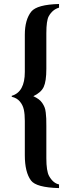

<svg xmlns="http://www.w3.org/2000/svg" viewBox="-20 -732 347 967"><path d="M213.4 -564.5V-385.3Q213.4 -322.3 200 -293.9Q186.5 -265.6 147.9 -247.6Q163.6 -240.2 174.6 -232.2Q185.5 -224.1 192.9 -213.1Q200.2 -202.1 204.3 -192.1Q208.5 -182.1 210.4 -165.3Q212.4 -148.4 212.9 -135Q213.4 -121.6 213.4 -98.1V64.9Q213.4 129.4 227.1 154.3Q247.6 190.9 277.3 196.8V215.3Q162.6 212.4 136.2 177.2Q105 135.3 105 49.8V-123Q105 -156.2 100.1 -179.4Q95.2 -202.6 80.1 -220.7Q64.9 -238.8 39.1 -244.6V-249.5Q105 -268.6 105 -369.6V-556.6Q105 -632.8 137.7 -673.8Q167 -709 277.3 -711.9V-693.4Q244.6 -684.1 225.6 -650.4Q213.4 -628.4 213.4 -564.5Z"/></svg>

Font: LL2
Style: Bold
Weight: 700
Designer: Philipp H. Poll
Foundry: Philipp H. Poll
Version: Version 2.7.x